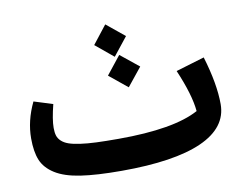

<svg xmlns="http://www.w3.org/2000/svg" viewBox="-73 -745 1103 863"><g transform="rotate(-10 478.0 -313.5)"><path d="M540 -576.2 474.1 -493.2 392.1 -561 457 -644ZM429.2 -415 495.1 -498 579.1 -430.2 512.2 -347.2ZM867.2 -420.9Q905.8 -293.5 905.8 -201.2Q905.8 -93.8 781.5 -38.3Q657.2 17.1 416 17.1Q301.8 17.1 229.2 6.1Q156.7 -4.9 114.3 -31.7Q71.8 -58.6 55.9 -97.2Q40 -135.7 40 -196.8Q40 -277.3 79.1 -358.9L165 -332Q147.9 -263.7 147.9 -226.1Q147.9 -205.1 152.3 -190.7Q156.7 -176.3 169.2 -164.8Q181.6 -153.3 200.9 -146.5Q220.2 -139.6 252.4 -135Q284.7 -130.4 325.9 -128.7Q367.2 -127 426.8 -127Q680.2 -127 793.9 -189Q787.1 -264.6 736.8 -381.8Z"/></g></svg>

Font: FiraGO SemiBold
Style: Italic
Weight: 600
Italic angle: -8°
Designer: bBox Type GmbH
Foundry: bBox Type GmbH
Version: Version 1.001;PS 001.001;hotconv 1.0.88;makeotf.lib2.5.64775